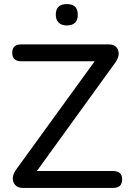

<svg xmlns="http://www.w3.org/2000/svg" viewBox="-20 -923 635 943"><path d="M308 -798Q282 -798 268 -812Q254 -826 254 -851Q254 -903 308 -903Q362 -903 362 -851Q362 -798 308 -798ZM92 0Q68 0 55 -14Q42 -28 43 -49.5Q44 -71 62 -94L445 -622H85Q40 -622 40 -664Q40 -705 85 -705H513Q551 -705 560.5 -675.5Q570 -646 543 -611L161 -83H535Q580 -83 580 -42Q580 0 535 0Z"/></svg>

Font: Chiron GoRound TC
Style: Regular
Weight: 400
Designer: Ryoko NISHIZUKA 西塚涼子 (kana, bopomofo & ideographs); Paul D. Hunt (Latin, Greek & Cyrillic); Sandoll Communications 산돌커뮤니
Foundry: Adobe
Version: Version 1.000;hotconv 1.1.1;makeotfexe 2.6.0